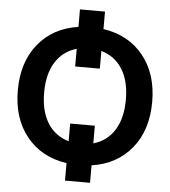

<svg xmlns="http://www.w3.org/2000/svg" viewBox="-61 -885 919 1039"><g transform="rotate(5 399.0 -365.0)"><path d="M467 -735Q604 -715 684 -616.5Q764 -518 764 -365Q764 -212 684 -113.5Q604 -15 467 5V100H331V5Q194 -15 114 -113.5Q34 -212 34 -365Q34 -518 114 -616.5Q194 -715 331 -735V-830H467ZM332 -114V-210H466V-114Q540 -135 580.5 -199.5Q621 -264 621 -365Q621 -466 580.5 -530.5Q540 -595 466 -616V-520H332V-616Q258 -595 217.5 -530.5Q177 -466 177 -365Q177 -264 217.5 -199.5Q258 -135 332 -114Z"/></g></svg>

Font: M PLUS 1p
Style: Bold
Weight: 700
Version: Version 1.062